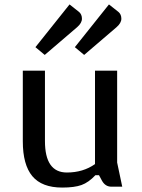

<svg xmlns="http://www.w3.org/2000/svg" viewBox="-20 -835 639 867"><path d="M261 12Q169 12 126 -39.5Q83 -91 83 -197V-516H183V-198Q183 -56 282 -56Q355 -56 409 -94V-516H509V-101L532 8H483Q456 8 441 -18L427 -44H411Q380 -11 348 0.5Q316 12 261 12ZM337 -781Q350 -770 350 -750.5Q350 -731 328 -712L182 -587L140 -622L294 -815ZM515 -781Q528 -770 528 -750.5Q528 -731 506 -712L360 -587L318 -622L472 -815Z"/></svg>

Font: Voces
Style: Regular
Weight: 400
Designer: Ana Paula Megda, Pablo Ugerman
Foundry: Ana Paula Megda, Pablo Ugerman
Version: Version 1.003